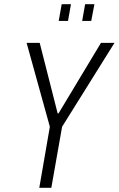

<svg xmlns="http://www.w3.org/2000/svg" viewBox="-20 -889 562 909"><path d="M166 0 216 -289 106 -686H168L253 -352H257L458 -686H522L274 -289L223 0ZM258 -790 272 -869H316L302 -790ZM369 -790 383 -869H427L412 -790Z"/></svg>

Font: Archivo ExtraCondensed ExtraLight
Style: Italic
Weight: 250
Width: 2
Italic angle: -10°
Designer: Hector Gatti
Foundry: Omnibus-Type
Version: Version 2.001